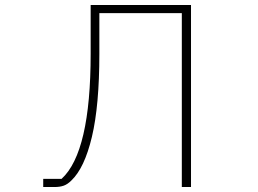

<svg xmlns="http://www.w3.org/2000/svg" viewBox="-20 -753 1040 773"><path d="M154 0V-33H228Q345 -140 345 -537V-733H749V0H712V-700H380V-536Q380 -328 350 -202Q320 -76 267 -26Q252 -11 236.5 -5.5Q221 0 199 0Z"/></svg>

Font: IBM Plex Sans JP ExtraLight
Style: Regular
Weight: 200
Designer: Mike Abbink; Paul van der Laan; Pieter van Rosmalen; Wujin Sim; Yejin Wi; Jinhee Kim; Boomi Park; Yona Kim; Kichan Ma
Foundry: Sandoll Inc.
Version: Version 1.001